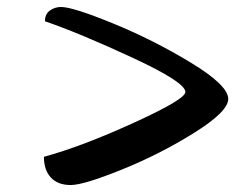

<svg xmlns="http://www.w3.org/2000/svg" viewBox="-20 -687 721 551"><path d="M106 -237Q213 -266 362.5 -334Q512 -402 512 -423Q512 -451 360 -521.5Q208 -592 109 -626Q109 -647 123.5 -657Q138 -667 155 -667Q189 -667 305 -619.5Q421 -572 528 -507Q635 -442 635 -403Q635 -367 537.5 -306Q440 -245 330 -200.5Q220 -156 183 -156Q146 -156 126 -177.5Q106 -199 106 -237Z"/></svg>

Font: Laila Medium
Style: Regular
Weight: 500
Designer: Hitesh Malaviya
Foundry: Indian Type Foundry
Version: Version 1.302;PS 1.0;hotconv 1.0.78;makeotf.lib2.5.61930; tt